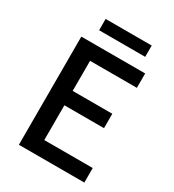

<svg xmlns="http://www.w3.org/2000/svg" viewBox="-212 -1016 1024 1133"><g transform="rotate(30 300.0 -449.5)"><path d="M97 0H543V-99H213V-336H483V-434H213V-639H532V-737H97ZM169 -822H483V-899H169Z"/></g></svg>

Font: GenYoGothic2 TW M
Style: Regular
Weight: 500
Version: Version 2.100;PS 2.1;hotconv 16.6.51;makeotf.lib2.5.65220 DE